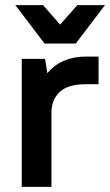

<svg xmlns="http://www.w3.org/2000/svg" viewBox="-20 -730 430 750"><path d="M65 -500H156L165 -444Q191 -476 229.5 -492.5Q268 -509 315 -509H365V-401H315Q246 -401 213.5 -371Q181 -341 181 -290V0H65ZM40 -710H148L215 -634L282 -710H390L276 -560H154Z"/></svg>

Font: PT Root UI Web Bold
Style: Regular
Weight: 700
Designer: Vitaly Kuzmin
Foundry: ParaType Ltd.
Version: Version 1.000W